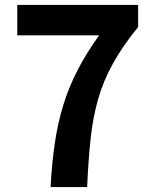

<svg xmlns="http://www.w3.org/2000/svg" viewBox="-20 -761 630 781"><path d="M185.8 0Q190.8 -96.4 202.8 -177.5Q214.7 -258.7 236.7 -331.3Q258.7 -403.9 294.6 -473.8Q330.4 -543.7 383.1 -617.3H50.3V-740.8H541.9V-651.2Q477.9 -572.8 438.6 -501.1Q399.3 -429.5 378.4 -355.3Q357.6 -281.2 348.4 -194.9Q339.2 -108.6 334.5 0Z"/></svg>

Font: Noto Sans TC Thin
Style: Regular
Weight: 100
Designer: Ryoko NISHIZUKA 西塚涼子 (kana, bopomofo & ideographs); Paul D. Hunt (Latin, Greek & Cyrillic); Sandoll Communications 산돌커뮤니
Foundry: Adobe
Version: Version 2.004-H2;hotconv 1.0.118;makeotfexe 2.5.65603